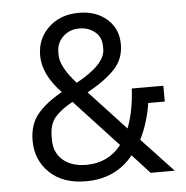

<svg xmlns="http://www.w3.org/2000/svg" viewBox="-52 -761 798 823"><g transform="rotate(-5 347.0 -349.0)"><path d="M286 12Q186 12 129 -43Q72 -98 72 -181Q72 -252 110.5 -297Q149 -342 215 -378Q136 -460 136 -542Q136 -614 186.5 -662Q237 -710 317 -710Q391 -710 438 -668.5Q485 -627 485 -560Q485 -497 444 -453.5Q403 -410 325 -367L482 -198Q510 -270 515 -367H651V-299H580Q567 -215 532 -145L668 0H564L489 -82Q414 12 286 12ZM282 -412Q408 -480 408 -546V-558Q408 -597 380.5 -620Q353 -643 313 -643Q271 -643 243 -616Q215 -589 215 -549V-537Q215 -487 282 -412ZM293 -58Q387 -58 444 -130L257 -332Q207 -305 181 -275Q155 -245 155 -192V-177Q155 -122 192.5 -90Q230 -58 293 -58Z"/></g></svg>

Font: Anuphan
Style: Regular
Weight: 400
Designer: Mike Abbink, Paul van der Laan, Pieter van Rosmalen, Mint Tantisuwanna
Foundry: Bold Monday; Cadson Demak
Version: Version 3.002;hotconv 1.0.109;makeotfexe 2.5.65596